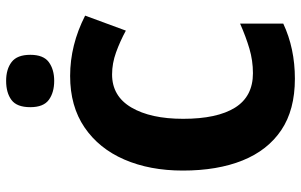

<svg xmlns="http://www.w3.org/2000/svg" viewBox="-198 -775 983 627"><g transform="rotate(-90 293.5 -461.5)"><path d="M364 -587Q293 -587 256 -524Q219 -461 219 -355Q219 -244 255.5 -185.5Q292 -127 368 -127Q409 -127 448 -138.5Q487 -150 530 -169V-28Q449 10 350 10Q248 10 182 -34.5Q116 -79 83 -161Q50 -243 50 -356Q50 -464 86 -547Q122 -630 191 -677Q260 -724 359 -724Q460 -724 556 -675L507 -542Q472 -561 436 -574Q400 -587 364 -587ZM343 -933Q381 -933 404.5 -915Q428 -897 428 -854Q428 -811 404 -793.5Q380 -776 343 -776Q305 -776 281 -793.5Q257 -811 257 -854Q257 -898 280.5 -915.5Q304 -933 343 -933Z"/></g></svg>

Font: Noto Sans Tamil SemiCondensed ExtraBold
Style: Regular
Weight: 800
Width: 4
Designer: Jelle Bosma - Monotype Design Team
Foundry: Monotype Imaging Inc.
Version: Version 2.004; ttfautohint (v1.8.4.7-5d5b)